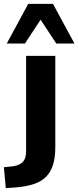

<svg xmlns="http://www.w3.org/2000/svg" viewBox="-72 -780 405 993"><path d="M-42 193 -52 85 -5 80Q30 75 46.5 57Q63 39 63 2V-491H214V-18Q214 34 202.5 71.5Q191 109 166.5 134Q142 159 101 172.5Q60 186 1 190ZM-37 -555 74 -760H202L313 -555H219L138 -678L57 -555Z"/></svg>

Font: Nunito Sans 12pt ExtraLight 12pt ExtraBold
Style: Regular
Weight: 800
Version: Version 3.101;gftools[0.9.27]